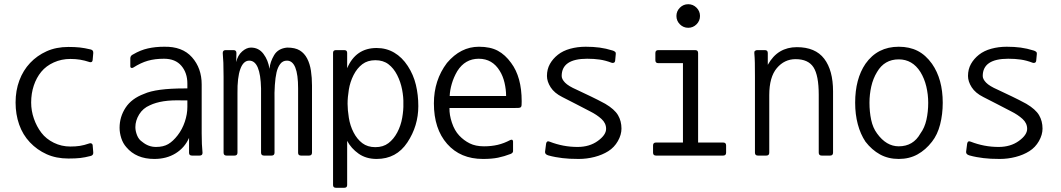

<svg xmlns="http://www.w3.org/2000/svg" viewBox="-20 -696 5040 912"><path d="M410 45Q383 52 361 54.5Q339 57 305 57Q247 57 201.5 36.5Q156 16 122 -20Q88 -56 71 -104.5Q54 -153 54 -209Q54 -266 72 -314Q90 -362 123 -397Q156 -432 201.5 -452.5Q247 -473 305 -473Q336 -473 359 -470.5Q382 -468 411 -461Q424 -458 423 -444L420 -410Q418 -398 406 -401Q382 -409 360.5 -412.5Q339 -416 314 -416Q272 -416 235.5 -399.5Q199 -383 176 -355Q153 -327 140.5 -289.5Q128 -252 128 -209Q128 -170 141 -132.5Q154 -95 176.5 -65.5Q199 -36 235.5 -18Q272 0 314 0Q339 0 359 -3Q379 -6 405 -15Q416 -18 420 -8L423 28Q424 42 410 45Z M870 -219H851Q795 -221 757 -215Q719 -209 692 -196Q659 -182 641 -152.5Q623 -123 623 -92Q623 -74 631 -53.5Q639 -33 656 -22Q685 2 721 2Q756 2 779 -11.5Q802 -25 824 -53.5Q846 -82 858 -118Q870 -154 870 -188ZM613 -375Q608 -372 603.5 -373.5Q599 -375 599 -380V-419Q599 -432 613 -438Q647 -458 682.5 -466Q718 -474 759 -474Q846 -476 892 -424Q938 -372 938 -295V-62Q938 -34 939 -12Q940 10 942 30Q942 43 928 43H892Q878 43 878 30V-41Q857 6 814 32.5Q771 59 713 59Q627 59 580 3Q564 -15 556 -40Q548 -65 548 -89Q548 -141 576.5 -184.5Q605 -228 664 -250Q721 -276 857 -276H870V-299Q870 -350 841.5 -383.5Q813 -417 759 -417Q716 -417 682.5 -407.5Q649 -398 613 -375Z M1042 -331Q1042 -373 1041 -397.5Q1040 -422 1038 -444Q1038 -458 1052 -458H1089Q1103 -458 1103 -444L1102 -401Q1109 -433 1130 -451.5Q1151 -470 1172 -470Q1209 -470 1231.5 -440Q1254 -410 1260 -369Q1263 -402 1282 -434Q1301 -466 1344 -470Q1382 -470 1404 -456.5Q1426 -443 1439 -418Q1452 -393 1457 -360Q1462 -327 1462 -290V29Q1462 43 1448 43H1410Q1396 43 1396 30V-276Q1396 -408 1343 -408Q1323 -408 1311 -392Q1299 -376 1293.5 -352Q1288 -328 1285.5 -292Q1283 -256 1284 -216V29Q1284 43 1270 43H1234Q1220 43 1220 29V-276Q1217 -408 1164 -408Q1136 -408 1121.5 -368Q1107 -328 1108 -253V29Q1108 43 1094 43H1056Q1042 43 1042 29Z M1562 -445Q1562 -458 1576 -458H1615Q1629 -458 1629 -445V-372Q1670 -468 1769 -468Q1815 -468 1852.5 -446Q1890 -424 1917 -382.5Q1944 -341 1955.5 -293Q1967 -245 1967 -192Q1967 -98 1915 -19.5Q1863 59 1769 59Q1719 59 1683.5 34Q1648 9 1629 -27V183Q1629 196 1615 196H1576Q1562 196 1562 183ZM1896 -203Q1897 -234 1890 -270.5Q1883 -307 1866.5 -339.5Q1850 -372 1825 -391Q1800 -410 1763 -410Q1726 -410 1701 -391Q1676 -372 1659.5 -339.5Q1643 -307 1637 -270.5Q1631 -234 1631 -203Q1631 -174 1637 -136.5Q1643 -99 1659.5 -67Q1676 -35 1701 -16Q1726 3 1763 3Q1800 3 1825 -16Q1850 -35 1867 -67Q1884 -99 1890.5 -136.5Q1897 -174 1896 -203Z M2384 -240Q2384 -271 2376.5 -303Q2369 -335 2354 -359Q2319 -417 2254 -417Q2189 -417 2152 -358Q2135 -329 2126 -298Q2117 -267 2116 -240ZM2115 -183Q2114 -151 2126.5 -113.5Q2139 -76 2161 -52.5Q2183 -29 2211 -15Q2239 -1 2279 -1Q2314 -1 2344 -8Q2374 -15 2404 -31Q2416 -36 2417 -24V22Q2417 30 2406 35Q2375 47 2345.5 53Q2316 59 2274 59Q2167 59 2104 -12.5Q2041 -84 2041 -205Q2041 -315 2103 -397Q2168 -474 2255 -474Q2309 -474 2344.5 -455Q2380 -436 2408 -397Q2458 -330 2458 -215Q2458 -203 2457.5 -196.5Q2457 -190 2454 -187Q2451 -184 2443.5 -183.5Q2436 -183 2422 -183Z M2591 -23Q2655 2 2723 2Q2780 2 2819.5 -26.5Q2859 -55 2859 -84Q2859 -111 2837 -131Q2815 -151 2783 -167Q2749 -185 2716.5 -201.5Q2684 -218 2651 -235Q2613 -254 2595.5 -281.5Q2578 -309 2578 -335Q2578 -367 2592 -392Q2606 -417 2630 -436Q2654 -455 2688.5 -464.5Q2723 -474 2762 -474Q2798 -474 2828 -470Q2858 -466 2890 -456Q2897 -454 2901.5 -450Q2906 -446 2905 -440L2902 -408Q2901 -400 2895.5 -398Q2890 -396 2885 -398Q2856 -409 2829 -413Q2802 -417 2769 -417Q2648 -417 2648 -335Q2648 -320 2664 -303.5Q2680 -287 2719 -270Q2757 -252 2787.5 -237.5Q2818 -223 2855 -203Q2899 -177 2915.5 -149Q2932 -121 2932 -85Q2932 -56 2915 -26Q2898 4 2869.5 22Q2841 40 2804 49.5Q2767 59 2729 59Q2705 59 2686.5 58Q2668 57 2651.5 55Q2635 53 2618.5 50Q2602 47 2584 42Q2568 37 2569 25L2574 -14Q2577 -29 2591 -23Z M3415 -19Q3429 -19 3429 -5V29Q3429 43 3415 43H3096Q3082 43 3082 29V-5Q3082 -19 3096 -19H3224V-396H3107Q3093 -396 3093 -410V-444Q3093 -458 3107 -458H3282Q3296 -458 3296 -444V-19ZM3193 -620Q3193 -643 3209.5 -659.5Q3226 -676 3249 -676Q3272 -676 3288.5 -659.5Q3305 -643 3305 -620Q3305 -597 3288.5 -580.5Q3272 -564 3249 -564Q3226 -564 3209.5 -580.5Q3193 -597 3193 -620Z M3937 29Q3937 43 3923 43H3883Q3869 43 3869 29V-246Q3869 -338 3844 -376.5Q3819 -415 3759 -415Q3706 -415 3670 -372.5Q3634 -330 3634 -244V29Q3634 43 3620 43H3580Q3566 43 3566 29V-331Q3566 -374 3565.5 -398Q3565 -422 3563 -444Q3562 -451 3566.5 -454.5Q3571 -458 3577 -458H3613Q3627 -458 3627 -444V-388Q3651 -431 3685.5 -451.5Q3720 -472 3765 -472Q3853 -472 3895 -417Q3937 -362 3937 -262Z M4389 -208Q4389 -247 4380 -285Q4371 -323 4352 -354Q4314 -414 4249 -414Q4181 -414 4146 -354Q4127 -323 4118.5 -285Q4110 -247 4110 -208Q4110 -165 4118 -127Q4126 -89 4146 -62Q4190 -1 4249 -1Q4318 -1 4352 -62Q4372 -89 4380.5 -127Q4389 -165 4389 -208ZM4458 -208Q4458 -153 4445.5 -104.5Q4433 -56 4407 -23Q4377 16 4338 37.5Q4299 59 4249 59Q4199 59 4160 37.5Q4121 16 4091 -23Q4067 -59 4054.5 -106Q4042 -153 4042 -208Q4042 -321 4091 -393Q4148 -474 4249 -474Q4300 -474 4338.5 -454.5Q4377 -435 4407 -393Q4458 -320 4458 -208Z M4591 -23Q4655 2 4723 2Q4780 2 4819.5 -26.5Q4859 -55 4859 -84Q4859 -111 4837 -131Q4815 -151 4783 -167Q4749 -185 4716.5 -201.5Q4684 -218 4651 -235Q4613 -254 4595.5 -281.5Q4578 -309 4578 -335Q4578 -367 4592 -392Q4606 -417 4630 -436Q4654 -455 4688.5 -464.5Q4723 -474 4762 -474Q4798 -474 4828 -470Q4858 -466 4890 -456Q4897 -454 4901.5 -450Q4906 -446 4905 -440L4902 -408Q4901 -400 4895.5 -398Q4890 -396 4885 -398Q4856 -409 4829 -413Q4802 -417 4769 -417Q4648 -417 4648 -335Q4648 -320 4664 -303.5Q4680 -287 4719 -270Q4757 -252 4787.5 -237.5Q4818 -223 4855 -203Q4899 -177 4915.5 -149Q4932 -121 4932 -85Q4932 -56 4915 -26Q4898 4 4869.5 22Q4841 40 4804 49.5Q4767 59 4729 59Q4705 59 4686.5 58Q4668 57 4651.5 55Q4635 53 4618.5 50Q4602 47 4584 42Q4568 37 4569 25L4574 -14Q4577 -29 4591 -23Z"/></svg>

Font: NanumGothicCoding
Style: Regular
Weight: 400
Monospace: yes
Designer: Kwon Bruce; Nicolas Noh; Sung-woo Choi; Go-un Cha; Soo-hyun Park;
Foundry: NHN Corporation
Version: Version 2.000;PS 1;hotconv 1.0.49;makeotf.lib2.0.14853